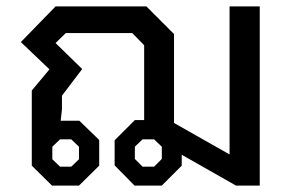

<svg xmlns="http://www.w3.org/2000/svg" viewBox="-20 -578 904 598"><path d="M789 -558V0H715L546 -96V-62L484 0H399L337 -63V-141L400 -204H429V-437L392 -475H185L153 -444L236 -363L173 -280V-238L169 -202H227L289 -142V-62L226 0H142L79 -62V-296L134 -362L45 -447L153 -558H436L522 -472V-195L695 -97V-558ZM143 -121V-82L167 -59H202L226 -82V-121L202 -144H167ZM484 -121 460 -144H424L400 -121V-83L424 -59H460L484 -83Z"/></svg>

Font: Chakra Petch Medium
Style: Regular
Weight: 500
Designer: Katatrad Aksorn Co.,Ltd.
Foundry: Cadson Demak Co.,Ltd.
Version: Version 1.000; ttfautohint (v1.6)